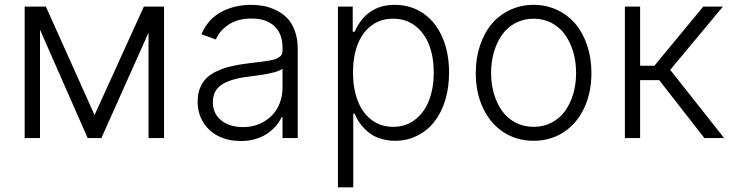

<svg xmlns="http://www.w3.org/2000/svg" viewBox="-20 -573 3046 797"><path d="M372.5 -95.5 577.1 -545.5H660.9V0H596.6V-437.5L400.9 0H343.8L146 -449.9V0H82.4V-545.5H170.5Z M979.8 12.4Q929.7 12.4 889.4 -6.6Q849.1 -25.6 824.8 -63.4Q800.4 -101.2 800.4 -152.3Q800.4 -183.9 810.7 -208.6Q821 -233.3 838.4 -250Q855.8 -266.7 883.2 -278.9Q910.5 -291.2 940.5 -298.1Q970.5 -305 1009.9 -310Q1020.2 -311.4 1039.4 -313.6Q1062.9 -316.4 1073.7 -317.8Q1084.5 -319.2 1100.7 -322.1Q1116.8 -324.9 1123.9 -327.9Q1131 -331 1139 -335.9Q1147 -340.9 1149.9 -347.7Q1152.7 -354.4 1152.7 -363.3V-376.1Q1152.7 -432.5 1119.1 -464.3Q1085.6 -496.1 1024.1 -496.1Q968.4 -496.1 930.2 -471.6Q892 -447.1 876.1 -409.1L816.1 -430.8Q829.5 -463.1 851.9 -487.2Q874.3 -511.4 902 -525.4Q929.7 -539.4 959.7 -546.2Q989.7 -552.9 1022.4 -552.9Q1049.4 -552.9 1074.8 -548.1Q1100.1 -543.3 1126.4 -530.5Q1152.7 -517.8 1172.1 -498Q1191.4 -478.3 1203.7 -445.5Q1215.9 -412.6 1215.9 -370.4V0H1152.7V-86.3H1148.8Q1139.9 -67.1 1125.4 -50.2Q1110.8 -33.4 1090.2 -19Q1069.6 -4.6 1041 3.9Q1012.4 12.4 979.8 12.4ZM988.3 -45.5Q1037.3 -45.5 1075.3 -67.8Q1113.3 -90.2 1133 -127.1Q1152.7 -164.1 1152.7 -209.2V-288Q1133.5 -269.2 1009.9 -254.6Q936.8 -245.7 900.2 -221.4Q863.6 -197.1 863.6 -149.5Q863.6 -101.2 898.4 -73.3Q933.2 -45.5 988.3 -45.5Z M1382.8 204.5V-545.5H1444.2V-441.4H1452.1Q1502.1 -552.9 1618.6 -552.9Q1685.4 -552.9 1736.7 -517.8Q1788 -482.6 1816.1 -418.7Q1844.1 -354.8 1844.1 -271.3Q1844.1 -208.8 1827.8 -156.1Q1811.4 -103.3 1782.1 -66.6Q1752.8 -29.8 1710.9 -9.2Q1669 11.4 1619.7 11.4Q1591.3 11.4 1566.4 4.3Q1541.5 -2.8 1524.1 -13.7Q1506.7 -24.5 1492 -40Q1477.3 -55.4 1468.2 -70Q1459.2 -84.5 1452.1 -101.2H1446.4V204.5ZM1445.3 -272.4Q1445.3 -206.3 1464.7 -155.5Q1484 -104.8 1522 -75.6Q1560 -46.5 1611.9 -46.5Q1664.8 -46.5 1703.5 -76.7Q1742.2 -106.9 1761.4 -157.5Q1780.5 -208.1 1780.5 -272.4Q1780.5 -335.9 1761.5 -385.8Q1742.5 -435.7 1703.8 -465.6Q1665.1 -495.4 1611.9 -495.4Q1559.7 -495.4 1521.7 -466.8Q1483.7 -438.2 1464.5 -388.1Q1445.3 -338.1 1445.3 -272.4Z M1954.9 -270.2Q1954.9 -332 1972.7 -384.8Q1990.4 -437.5 2021.8 -474.4Q2053.3 -511.4 2098 -532.1Q2142.8 -552.9 2195 -552.9Q2247.2 -552.9 2291.9 -532.1Q2336.6 -511.4 2368.1 -474.4Q2399.5 -437.5 2417.3 -384.8Q2435 -332 2435 -270.2Q2435 -188.2 2404.7 -123.9Q2374.3 -59.7 2319.6 -24.1Q2264.9 11.4 2195 11.4Q2125 11.4 2070.3 -24.1Q2015.6 -59.7 1985.3 -123.9Q1954.9 -188.2 1954.9 -270.2ZM2119.7 -64.3Q2153.4 -46.5 2195 -46.5Q2236.5 -46.5 2270.2 -64.3Q2304 -82 2325.8 -112.6Q2347.7 -143.1 2359.6 -183.6Q2371.4 -224.1 2371.4 -270.2Q2371.4 -316.4 2359.6 -357.1Q2347.7 -397.7 2325.8 -428.6Q2304 -459.5 2270.1 -477.5Q2236.2 -495.4 2195 -495.4Q2153.8 -495.4 2119.9 -477.5Q2085.9 -459.5 2064.1 -428.6Q2042.3 -397.7 2030.4 -357.1Q2018.5 -316.4 2018.5 -270.2Q2018.5 -224.1 2030.4 -183.6Q2042.3 -143.1 2064.1 -112.6Q2085.9 -82 2119.7 -64.3Z M2573.9 0V-545.5H2637.1V-300.1H2696.4L2899.1 -545.5H2980.8L2762.1 -283L2985.8 0H2903.8L2716.3 -240.4H2637.1V0Z"/></svg>

Font: Inter Light BETA
Style: Regular
Weight: 300
Designer: Rasmus Andersson
Foundry: rsms
Version: Version 3.011;git-f93a4a705